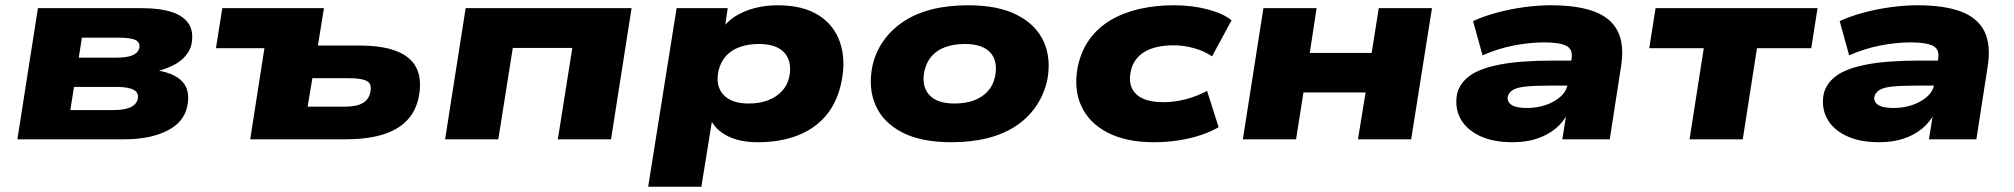

<svg xmlns="http://www.w3.org/2000/svg" viewBox="-20 -529 7647 729"><path d="M46 0 124 -498H518Q588 -498 633 -483Q678 -468 697 -438Q716 -408 707 -361Q702 -338 685 -317.5Q668 -297 640.5 -282.5Q613 -268 575 -258L581 -261Q648 -249 675.5 -215.5Q703 -182 691 -125Q678 -64 613.5 -32Q549 0 451 0ZM247 -111H408Q452 -111 475 -121.5Q498 -132 503 -153Q508 -177 487.5 -188Q467 -199 422 -199H261ZM279 -310H417Q462 -310 483 -319Q504 -328 509 -346Q513 -368 494.5 -377Q476 -386 429 -386H291Z M930 0 984 -346H800L824 -498H1210L1187 -356H1347Q1475 -356 1532 -308Q1589 -260 1570 -160Q1558 -104 1522 -68.5Q1486 -33 1428 -16.5Q1370 0 1291 0ZM1148 -124H1288Q1334 -124 1357 -137.5Q1380 -151 1386 -178Q1393 -210 1373.5 -221Q1354 -232 1306 -232H1166Z M1670 0 1748 -498H2378L2300 0H2098L2153 -347H1927L1872 0Z M2441 180 2549 -498H2743L2730 -410H2715Q2735 -443 2768.5 -465Q2802 -487 2844.5 -498Q2887 -509 2932 -509Q3028 -509 3087.5 -471.5Q3147 -434 3169.5 -368Q3192 -302 3175 -218Q3159 -141 3116.5 -90.5Q3074 -40 3008 -14.5Q2942 11 2857 11Q2786 11 2739.5 -14Q2693 -39 2676 -80H2685L2643 180ZM2823 -136Q2864 -136 2895.5 -148Q2927 -160 2948.5 -182.5Q2970 -205 2977 -238Q2988 -296 2958 -329Q2928 -362 2862 -362Q2821 -362 2789 -350.5Q2757 -339 2736.5 -316.5Q2716 -294 2708 -260Q2696 -203 2726.5 -169.5Q2757 -136 2823 -136Z M3592 11Q3477 11 3405 -26.5Q3333 -64 3304.5 -129Q3276 -194 3292 -276Q3304 -331 3334.5 -374Q3365 -417 3411 -447.5Q3457 -478 3518.5 -493.5Q3580 -509 3656 -509Q3771 -509 3843 -471.5Q3915 -434 3943.5 -369.5Q3972 -305 3956 -223Q3943 -168 3913 -124.5Q3883 -81 3837 -50.5Q3791 -20 3729.5 -4.5Q3668 11 3592 11ZM3604 -136Q3647 -136 3678.5 -148Q3710 -160 3730.5 -182.5Q3751 -205 3758 -238Q3770 -296 3740.5 -329Q3711 -362 3643 -362Q3602 -362 3570 -350.5Q3538 -339 3518 -316.5Q3498 -294 3490 -260Q3478 -203 3507.5 -169.5Q3537 -136 3604 -136Z M4361 11Q4256 11 4185.5 -25.5Q4115 -62 4085.5 -126.5Q4056 -191 4072 -275Q4085 -337 4118 -381.5Q4151 -426 4199.5 -454Q4248 -482 4308.5 -495.5Q4369 -509 4437 -509Q4506 -509 4565 -493.5Q4624 -478 4656 -452L4582 -315Q4553 -335 4514 -346Q4475 -357 4436 -357Q4403 -357 4375.5 -351Q4348 -345 4327 -333Q4306 -321 4292 -301.5Q4278 -282 4273 -256Q4262 -202 4294 -171.5Q4326 -141 4397 -141Q4439 -141 4481.5 -152Q4524 -163 4563 -184L4607 -46Q4578 -29 4539 -16Q4500 -3 4455 4Q4410 11 4361 11Z M4699 0 4777 -498H4979L4953 -328H5188L5215 -498H5417L5338 0H5136L5165 -178H4929L4901 0Z M5723 11Q5648 11 5597.5 -13.5Q5547 -38 5525 -79Q5503 -120 5512 -171Q5521 -211 5558 -239.5Q5595 -268 5672.5 -283.5Q5750 -299 5880 -299H5971L5957 -204H5866Q5808 -204 5774 -200.5Q5740 -197 5724.5 -187.5Q5709 -178 5705 -163Q5701 -144 5718 -131.5Q5735 -119 5778 -119Q5816 -119 5849.5 -130.5Q5883 -142 5906 -163Q5929 -184 5933 -213L5947 -306Q5953 -341 5928 -354.5Q5903 -368 5843 -368Q5786 -368 5726 -356Q5666 -344 5609 -319L5573 -449Q5615 -468 5665.5 -481.5Q5716 -495 5768.5 -502Q5821 -509 5868 -509Q5969 -509 6032.5 -485.5Q6096 -462 6122 -411Q6148 -360 6135 -277L6092 0H5912L5928 -101L5934 -102Q5917 -66 5886.5 -41Q5856 -16 5815.5 -2.5Q5775 11 5723 11Z M6395 0 6449 -346H6242L6266 -498H6881L6857 -346H6651L6597 0Z M7115 11Q7040 11 6989.5 -13.5Q6939 -38 6917 -79Q6895 -120 6904 -171Q6913 -211 6950 -239.5Q6987 -268 7064.5 -283.5Q7142 -299 7272 -299H7363L7349 -204H7258Q7200 -204 7166 -200.5Q7132 -197 7116.5 -187.5Q7101 -178 7097 -163Q7093 -144 7110 -131.5Q7127 -119 7170 -119Q7208 -119 7241.5 -130.5Q7275 -142 7298 -163Q7321 -184 7325 -213L7339 -306Q7345 -341 7320 -354.5Q7295 -368 7235 -368Q7178 -368 7118 -356Q7058 -344 7001 -319L6965 -449Q7007 -468 7057.5 -481.5Q7108 -495 7160.5 -502Q7213 -509 7260 -509Q7361 -509 7424.5 -485.5Q7488 -462 7514 -411Q7540 -360 7527 -277L7484 0H7304L7320 -101L7326 -102Q7309 -66 7278.5 -41Q7248 -16 7207.5 -2.5Q7167 11 7115 11Z"/></svg>

Font: Nunito Sans 10pt Expanded Black
Style: Italic
Weight: 900
Width: 7
Italic angle: -9°
Designer: Vernon Adams
Foundry: Vernon Adams
Version: Version 3.101;gftools[0.9.27]